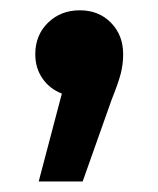

<svg xmlns="http://www.w3.org/2000/svg" viewBox="-20 -182 304 369"><path d="M216.7 -77.8Q216.7 -58.9 212.2 -41.1Q207.8 -23.3 194.4 10L138.9 166.7H54.4L98.9 -2.2Q75.6 -11.1 61.7 -31.1Q47.8 -51.1 47.8 -77.8Q47.8 -114.4 72.2 -138.3Q96.7 -162.2 133.3 -162.2Q170 -162.2 193.3 -138.3Q216.7 -114.4 216.7 -77.8Z"/></svg>

Font: Paperlogy 6 SemiBold
Style: Regular
Weight: 600
Designer: redesigned by Lee Juim, glyphs from Gmarket Sans & Montserrat
Foundry: PT&
Version: Version 1.001